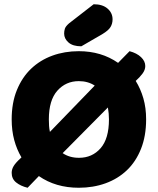

<svg xmlns="http://www.w3.org/2000/svg" viewBox="-20 -866 743 904"><path d="M668 -304Q668 -226 644 -165.5Q620 -105 577.5 -64.5Q535 -24 477 -3Q419 18 351 18Q242 18 163 -37L110 18Q77 10 56 -7Q35 -24 35 -52Q35 -69 44.5 -84.5Q54 -100 77 -121L81 -125Q59 -162 47 -206.5Q35 -251 35 -304Q35 -382 59.5 -442Q84 -502 126.5 -542.5Q169 -583 226.5 -604Q284 -625 351 -625Q457 -625 536 -570L590 -625Q624 -616 644 -597Q664 -578 664 -555Q664 -537 651 -519.5Q638 -502 619 -485Q642 -448 655 -403Q668 -358 668 -304ZM493 -304Q493 -332 488 -360L275 -145Q307 -123 352 -123Q414 -123 453.5 -168Q493 -213 493 -304ZM210 -304Q210 -287 211 -273Q212 -259 215 -245L426 -463Q394 -484 351 -484Q290 -484 250 -439Q210 -394 210 -304ZM421 -846Q463 -846 486.5 -825.5Q510 -805 510 -775Q510 -755 500.5 -739Q491 -723 463 -706L363 -648Q323 -648 302.5 -666Q282 -684 282 -708Q282 -720 285.5 -731Q289 -742 305 -756Z"/></svg>

Font: Baloo Chettan 2 ExtraBold
Style: Regular
Weight: 800
Designer: Maithili Shingre, Unnati Kotecha and Ek Type
Foundry: Ek Type
Version: Version 1.640;hotconv 1.0.111;makeotfexe 2.5.65597; ttfautoh